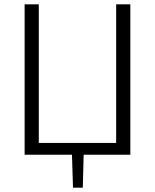

<svg xmlns="http://www.w3.org/2000/svg" viewBox="-20 -710 711 881"><path d="M578 -690V0H513V-690ZM364 -7 360 151H315L310 -7ZM556 -54V0H150V-54ZM158 -690V0H93V-690Z"/></svg>

Font: Exo 2 Light
Style: Regular
Weight: 300
Designer: Natanael Gama
Foundry: Natanael Gama
Version: Version 2.010